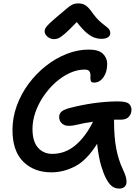

<svg xmlns="http://www.w3.org/2000/svg" viewBox="-20 -998 811 1123"><path d="M382 -262Q357 -262 341.5 -276.5Q326 -291 326 -314Q326 -332 339 -344.5Q352 -357 390 -367Q456 -384 524.5 -394Q593 -404 666 -405Q718 -405 733.5 -391.5Q749 -378 749 -355Q749 -333 734 -315.5Q719 -298 686 -298Q666 -298 647 -298V-294Q647 -195 660 -128.5Q673 -62 698 -9Q712 22 716 36.5Q720 51 720 65Q720 84 708.5 94.5Q697 105 678 105Q652 105 634 90.5Q616 76 600 45Q586 19 571.5 -29Q557 -77 548 -157Q488 -61 420 -25.5Q352 10 281 10Q179 10 116 -52.5Q53 -115 53 -238Q53 -310 78 -379Q103 -448 147 -507.5Q191 -567 248 -612Q305 -657 369.5 -682.5Q434 -708 499 -708Q557 -708 582 -683.5Q607 -659 607 -624Q607 -577 585 -546Q563 -515 531 -515Q513 -515 510.5 -526.5Q508 -538 509 -553Q510 -568 504 -579.5Q498 -591 475 -591Q431 -591 387 -570.5Q343 -550 304 -515Q265 -480 234.5 -435Q204 -390 187 -341Q170 -292 170 -244Q170 -171 202 -134.5Q234 -98 286 -98Q360 -98 419.5 -147Q479 -196 524 -286Q473 -279 439.5 -270.5Q406 -262 382 -262ZM297 -769Q274 -769 257.5 -783.5Q241 -798 241 -815Q241 -823 245.5 -832.5Q250 -842 268 -859.5Q286 -877 324 -909Q354 -934 371.5 -949Q389 -964 403 -971Q417 -978 439 -978Q463 -978 480 -967Q497 -956 517 -928Q547 -886 571.5 -866.5Q596 -847 610.5 -835Q625 -823 625 -803Q625 -789 611.5 -780Q598 -771 574 -771Q552 -771 531 -778.5Q510 -786 485.5 -807Q461 -828 429 -869Q383 -821 358.5 -800Q334 -779 321 -774Q308 -769 297 -769Z"/></svg>

Font: Shantell Sans Normal
Style: Regular
Weight: 500
Designer: Stephen Nixon, Anya Danilova, Shantell Martin
Foundry: Arrow Type
Version: Version 1.009;[a7da0bfa3]